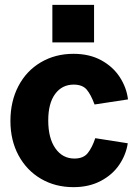

<svg xmlns="http://www.w3.org/2000/svg" viewBox="-20 -762 572 792"><path d="M508 -352 370 -331Q355 -372 337.5 -392.5Q320 -413 284 -413Q236 -413 207.5 -374.5Q179 -336 179 -265Q179 -192 208.5 -150Q238 -108 287 -108Q324 -108 342 -130.5Q360 -153 373 -192L507 -171Q500 -124 472 -82.5Q444 -41 395.5 -15.5Q347 10 283 10Q208 10 149 -24.5Q90 -59 56.5 -121Q23 -183 23 -263Q23 -344 56 -407Q89 -470 148.5 -505Q208 -540 283 -540Q349 -540 397.5 -513.5Q446 -487 474 -444Q502 -401 508 -352ZM368 -587H196V-742H368Z"/></svg>

Font: Morrison
Style: Bold
Weight: 700
Designer: Pablo Impallari, Rodrigo Fuenzalida (Modified by Dan O. Williams)
Version: Version 0.03;June 6, 2019;FontCreator 11.5.0.2425 64-bit; tt